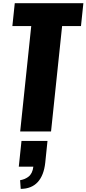

<svg xmlns="http://www.w3.org/2000/svg" viewBox="-20 -830 546 1212"><path d="M110.8 362.3C156.4 362 192.1 347.7 218 319.6C243.9 291.4 259.8 250.7 265.6 197.3L279.8 59.6H115.7L98.6 222.2H190.4C188.8 236.8 185.3 249.5 179.9 260.3C174.6 271 167.7 279.5 159.4 285.6C151.1 291.8 142.9 296.5 134.8 299.8C126.6 303.1 117.4 305.7 106.9 307.6ZM107.4 0H302.2L372.1 -665.5H491.2L506.3 -809.6H73.2L58.1 -665.5H177.2Z"/></svg>

Font: Oswald
Style: Heavy
Weight: 800
Designer: Vernon Adams
Foundry: Vernon Adams
Version: 3.0; ttfautohint (v0.95.6-bc232) -l 8 -r 50 -G 200 -x 0 -w "